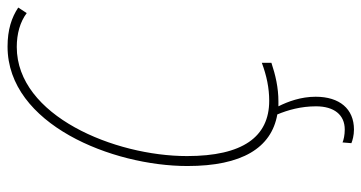

<svg xmlns="http://www.w3.org/2000/svg" viewBox="-250 -516 980 521"><g transform="rotate(-90 240.5 -255.0)"><path d="M226 10C264 10 298 2 331 -9V-35C296 -22 263 -15 228 -15C130 -15 78 -87 78 -238C78 -434 187 -700 374 -700C410 -700 442 -691 466 -673L481 -696C454 -714 421 -725 375 -725C164 -725 51 -440 51 -237C51 -89 100 -9 191 7C203 36 213 71 213 112C213 161 190 190 150 190C135 190 122 187 115 184L113 208C120 211 134 215 150 215C206 215 239 176 239 111C239 71 226 36 213 10C217 10 222 10 226 10Z"/></g></svg>

Font: Noto Sans Condensed Thin
Style: Italic
Weight: 100
Width: 3
Italic angle: -12°
Designer: Monotype Design Team
Foundry: Monotype Imaging Inc.
Version: Version 2.013